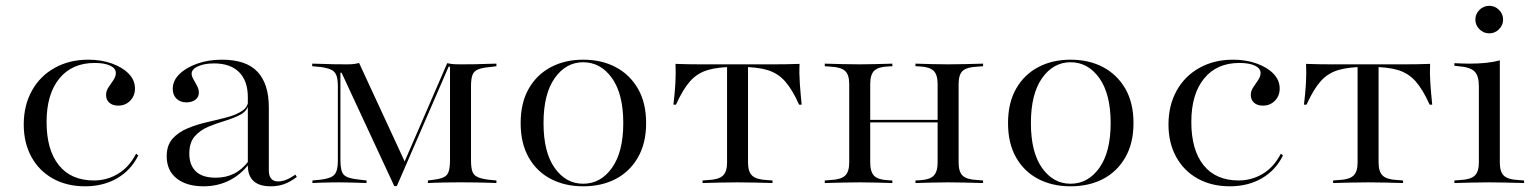

<svg xmlns="http://www.w3.org/2000/svg" viewBox="-20 -633 5314 664"><path d="M274.2 11.3Q211.3 11.3 163.3 -15.3Q115.3 -41.9 88.7 -90.3Q62.1 -138.7 62.1 -202.4Q62.1 -268.5 90.3 -319.4Q118.5 -370.2 169.4 -398.4Q220.2 -426.6 285.5 -426.6Q330.6 -426.6 367.3 -413.3Q404 -400 425.4 -377.8Q446.8 -355.6 446.8 -326.6Q446.8 -301.6 430.2 -284.7Q413.7 -267.7 388.7 -267.7Q369.4 -267.7 358.1 -277.8Q346.8 -287.9 346.8 -304.8Q346.8 -318.5 355.2 -331Q363.7 -343.5 372.2 -356Q380.6 -368.5 380.6 -380.6Q380.6 -396.8 360.9 -406Q341.1 -415.3 307.3 -415.3Q229 -415.3 185.1 -361.3Q141.1 -307.3 141.1 -211.3Q141.1 -114.5 183.5 -61.7Q225.8 -8.9 304.8 -8.9Q349.2 -8.9 387.5 -31.5Q425.8 -54 450.8 -101.6L458.1 -95.2Q433.1 -44.4 385.1 -16.5Q337.1 11.3 274.2 11.3Z M837.1 -206.5V-296.8Q837.1 -353.2 806.9 -383.5Q776.6 -413.7 720.2 -413.7Q686.3 -413.7 664.5 -403.6Q642.7 -393.5 642.7 -378.2Q642.7 -369.4 649.2 -358.5Q655.6 -347.6 661.7 -335.9Q667.7 -324.2 667.7 -312.1Q667.7 -297.6 656 -288.3Q644.4 -279 624.2 -279Q603.2 -279 590.3 -291.9Q577.4 -304.8 577.4 -325.8Q577.4 -354 600.4 -376.6Q623.4 -399.2 662.1 -412.9Q700.8 -426.6 747.6 -426.6Q831.5 -426.6 870.6 -384.7Q909.7 -342.7 909.7 -262.1V-206.5ZM683.9 11.3Q625 11.3 590.7 -16.1Q556.5 -43.5 556.5 -92.7Q556.5 -130.6 576.6 -153.2Q596.8 -175.8 628.6 -189.1Q660.5 -202.4 696 -210.5Q731.5 -218.5 763.7 -227Q796 -235.5 816.9 -249.2Q837.9 -262.9 838.7 -286.3L839.5 -270.2Q833.1 -247.6 810.5 -235.9Q787.9 -224.2 758.5 -215.3Q729 -206.5 700.8 -194.8Q672.6 -183.1 653.6 -161.7Q634.7 -140.3 634.7 -101.6Q634.7 -62.1 657.3 -40.3Q679.8 -18.5 725.8 -18.5Q761.3 -18.5 789.1 -32.3Q816.9 -46 840.3 -76.6L841.1 -66.1Q812.1 -28.2 772.2 -8.5Q732.3 11.3 683.9 11.3ZM909.7 -43.5Q909.7 -25 917.7 -15.3Q925.8 -5.6 941.9 -5.6Q955.6 -5.6 969.8 -11.3Q983.9 -16.9 1001.6 -29L1006.5 -21Q983.9 -4 962.9 3.6Q941.9 11.3 916.9 11.3Q876.6 11.3 856.9 -6.9Q837.1 -25 837.1 -60.5V-206.5H909.7Z M1157.3 -78.2Q1157.3 -41.1 1169 -28.6Q1180.6 -16.1 1220.2 -12.1L1247.6 -8.9V0Q1225.8 -0.8 1200 -1.6Q1174.2 -2.4 1153.2 -2.4Q1134.7 -2.4 1117.7 -2Q1100.8 -1.6 1086.7 -1.2Q1072.6 -0.8 1060.5 0V-8.9L1086.3 -11.3Q1112.1 -14.5 1125 -20.6Q1137.9 -26.6 1143.1 -39.9Q1148.4 -53.2 1148.4 -78.2V-334.7Q1148.4 -359.7 1143.1 -373Q1137.9 -386.3 1124.6 -392.3Q1111.3 -398.4 1086.3 -401.6L1059.7 -404V-412.9Q1075 -412.9 1092.7 -412.1Q1110.5 -411.3 1131.9 -410.9Q1153.2 -410.5 1177.4 -410.5H1182.3Q1194.4 -410.5 1204 -411.7Q1213.7 -412.9 1221.8 -415.3L1382.3 -68.5L1372.6 -58.9L1526.6 -414.5Q1541.1 -411.3 1552.8 -410.9Q1564.5 -410.5 1571.8 -410.5H1579.8Q1604 -410.5 1625 -410.9Q1646 -411.3 1664.1 -412.1Q1682.3 -412.9 1696.8 -412.9V-404L1671 -400.8Q1645.2 -398.4 1631.9 -392.3Q1618.5 -386.3 1613.7 -373Q1608.9 -359.7 1608.9 -334.7V-78.2Q1608.9 -53.2 1613.7 -39.9Q1618.5 -26.6 1631.9 -20.6Q1645.2 -14.5 1671 -11.3L1696.8 -8.9V0Q1682.3 -0.8 1664.1 -1.2Q1646 -1.6 1625 -2Q1604 -2.4 1579.8 -2.4H1572.6H1566.1Q1543.5 -2.4 1524.6 -2Q1505.6 -1.6 1489.5 -1.2Q1473.4 -0.8 1459.7 0V-8.9L1479 -11.3Q1514.5 -15.3 1525.4 -28.2Q1536.3 -41.1 1536.3 -78.2V-402.4H1531.5L1352.4 10.5H1343.5L1161.3 -381.5H1157.3Z M1996.8 11.3Q1933.9 11.3 1885.1 -14.1Q1836.3 -39.5 1808.5 -88.3Q1780.6 -137.1 1780.6 -207.3Q1780.6 -277.4 1808.5 -326.2Q1836.3 -375 1885.1 -400.8Q1933.9 -426.6 1996.8 -426.6Q2060.5 -426.6 2109.3 -400.8Q2158.1 -375 2186.3 -326.2Q2214.5 -277.4 2214.5 -207.3Q2214.5 -137.9 2186.3 -88.7Q2158.1 -39.5 2109.3 -14.1Q2060.5 11.3 1996.8 11.3ZM1996.8 2.4Q2057.3 2.4 2096.4 -52.4Q2135.5 -107.3 2135.5 -207.3Q2135.5 -308.1 2096.4 -362.9Q2057.3 -417.7 1996.8 -417.7Q1937.1 -417.7 1898.4 -362.9Q1859.7 -308.1 1859.7 -207.3Q1859.7 -106.5 1898.4 -52Q1937.1 2.4 1996.8 2.4Z M2530.6 -2.4Q2499.2 -2.4 2470.6 -1.6Q2441.9 -0.8 2409.7 0V-8.9L2430.6 -10.5Q2465.3 -12.1 2479.8 -25.4Q2494.4 -38.7 2494.4 -71V-206.5H2566.9V-71Q2566.9 -38.7 2581.5 -25.4Q2596 -12.1 2630.6 -10.5L2651.6 -8.9V0Q2619.4 -0.8 2590.7 -1.6Q2562.1 -2.4 2530.6 -2.4ZM2521 -401.6Q2463.7 -401.6 2427.4 -390.7Q2391.1 -379.8 2366.5 -352Q2341.9 -324.2 2317.7 -271H2308.9Q2313.7 -310.5 2315.7 -345.2Q2317.7 -379.8 2316.1 -412.1Q2337.9 -411.3 2359.7 -410.9Q2381.5 -410.5 2403.2 -410.5H2521H2540.3H2658.1Q2679.8 -410.5 2701.6 -410.9Q2723.4 -411.3 2745.2 -412.1Q2743.5 -379.8 2746 -345.2Q2748.4 -310.5 2752.4 -271H2743.5Q2720.2 -323.4 2695.2 -351.6Q2670.2 -379.8 2634.3 -390.7Q2598.4 -401.6 2540.3 -401.6ZM2494.4 -206.5V-404.8H2566.9V-206.5Z M3258.9 -2.4Q3229.8 -2.4 3203.2 -1.6Q3176.6 -0.8 3146 0V-8.9L3161.3 -9.7Q3194.4 -11.3 3208.5 -25Q3222.6 -38.7 3222.6 -71V-206.5H3295.2V-71Q3295.2 -38.7 3309.3 -25.4Q3323.4 -12.1 3358.9 -10.5L3379.8 -8.9V0Q3347.6 -0.8 3318.5 -1.6Q3289.5 -2.4 3258.9 -2.4ZM2953.2 -2.4Q2921.8 -2.4 2893.1 -1.6Q2864.5 -0.8 2832.3 0V-8.9L2853.2 -10.5Q2887.9 -12.1 2902.4 -25.4Q2916.9 -38.7 2916.9 -71V-341.9Q2916.9 -375 2902.4 -387.9Q2887.9 -400.8 2853.2 -402.4L2832.3 -404V-412.9Q2864.5 -412.1 2893.1 -411.3Q2921.8 -410.5 2953.2 -410.5Q2981.5 -410.5 3008.5 -411.3Q3035.5 -412.1 3066.1 -412.9V-404L3050.8 -403.2Q3016.9 -401.6 3003.2 -388.3Q2989.5 -375 2989.5 -341.9V-71Q2989.5 -38.7 3003.2 -25Q3016.9 -11.3 3050.8 -9.7L3066.1 -8.9V0Q3035.5 -0.8 3008.5 -1.6Q2981.5 -2.4 2953.2 -2.4ZM3222.6 -206.5V-341.9Q3222.6 -375 3208.5 -388.3Q3194.4 -401.6 3161.3 -403.2L3146 -404V-412.9Q3176.6 -412.1 3203.2 -411.3Q3229.8 -410.5 3258.9 -410.5Q3289.5 -410.5 3318.5 -411.3Q3347.6 -412.1 3379.8 -412.9V-404L3358.9 -402.4Q3323.4 -400.8 3309.3 -387.9Q3295.2 -375 3295.2 -341.9V-206.5ZM2963.7 -209.7V-218.5H3249.2V-209.7Z M3682.3 11.3Q3619.4 11.3 3570.6 -14.1Q3521.8 -39.5 3494 -88.3Q3466.1 -137.1 3466.1 -207.3Q3466.1 -277.4 3494 -326.2Q3521.8 -375 3570.6 -400.8Q3619.4 -426.6 3682.3 -426.6Q3746 -426.6 3794.8 -400.8Q3843.5 -375 3871.8 -326.2Q3900 -277.4 3900 -207.3Q3900 -137.9 3871.8 -88.7Q3843.5 -39.5 3794.8 -14.1Q3746 11.3 3682.3 11.3ZM3682.3 2.4Q3742.7 2.4 3781.9 -52.4Q3821 -107.3 3821 -207.3Q3821 -308.1 3781.9 -362.9Q3742.7 -417.7 3682.3 -417.7Q3622.6 -417.7 3583.9 -362.9Q3545.2 -308.1 3545.2 -207.3Q3545.2 -106.5 3583.9 -52Q3622.6 2.4 3682.3 2.4Z M4233.1 11.3Q4170.2 11.3 4122.2 -15.3Q4074.2 -41.9 4047.6 -90.3Q4021 -138.7 4021 -202.4Q4021 -268.5 4049.2 -319.4Q4077.4 -370.2 4128.2 -398.4Q4179 -426.6 4244.4 -426.6Q4289.5 -426.6 4326.2 -413.3Q4362.9 -400 4384.3 -377.8Q4405.6 -355.6 4405.6 -326.6Q4405.6 -301.6 4389.1 -284.7Q4372.6 -267.7 4347.6 -267.7Q4328.2 -267.7 4316.9 -277.8Q4305.6 -287.9 4305.6 -304.8Q4305.6 -318.5 4314.1 -331Q4322.6 -343.5 4331 -356Q4339.5 -368.5 4339.5 -380.6Q4339.5 -396.8 4319.8 -406Q4300 -415.3 4266.1 -415.3Q4187.9 -415.3 4144 -361.3Q4100 -307.3 4100 -211.3Q4100 -114.5 4142.3 -61.7Q4184.7 -8.9 4263.7 -8.9Q4308.1 -8.9 4346.4 -31.5Q4384.7 -54 4409.7 -101.6L4416.9 -95.2Q4391.9 -44.4 4344 -16.5Q4296 11.3 4233.1 11.3Z M4711.3 -2.4Q4679.8 -2.4 4651.2 -1.6Q4622.6 -0.8 4590.3 0V-8.9L4611.3 -10.5Q4646 -12.1 4660.5 -25.4Q4675 -38.7 4675 -71V-206.5H4747.6V-71Q4747.6 -38.7 4762.1 -25.4Q4776.6 -12.1 4811.3 -10.5L4832.3 -8.9V0Q4800 -0.8 4771.4 -1.6Q4742.7 -2.4 4711.3 -2.4ZM4701.6 -401.6Q4644.4 -401.6 4608.1 -390.7Q4571.8 -379.8 4547.2 -352Q4522.6 -324.2 4498.4 -271H4489.5Q4494.4 -310.5 4496.4 -345.2Q4498.4 -379.8 4496.8 -412.1Q4518.5 -411.3 4540.3 -410.9Q4562.1 -410.5 4583.9 -410.5H4701.6H4721H4838.7Q4860.5 -410.5 4882.3 -410.9Q4904 -411.3 4925.8 -412.1Q4924.2 -379.8 4926.6 -345.2Q4929 -310.5 4933.1 -271H4924.2Q4900.8 -323.4 4875.8 -351.6Q4850.8 -379.8 4814.9 -390.7Q4779 -401.6 4721 -401.6ZM4675 -206.5V-404.8H4747.6V-206.5Z M5094.4 -206.5V-335.5Q5094.4 -371 5079.4 -385.9Q5064.5 -400.8 5024.2 -404L5009.7 -405.6V-414.5Q5029 -413.7 5039.9 -413.3Q5050.8 -412.9 5062.9 -412.9Q5092.7 -412.9 5119.4 -415.7Q5146 -418.5 5166.9 -424.2V-414.5V-206.5ZM5130.6 -2.4Q5099.2 -2.4 5070.6 -1.6Q5041.9 -0.8 5009.7 0V-8.9L5030.6 -10.5Q5065.3 -12.1 5079.8 -25.4Q5094.4 -38.7 5094.4 -71V-206.5H5166.9V-71Q5166.9 -38.7 5181 -25.4Q5195.2 -12.1 5229.8 -10.5L5250.8 -8.9V0Q5218.5 -0.8 5189.9 -1.6Q5161.3 -2.4 5130.6 -2.4ZM5130.6 -517.7Q5110.5 -517.7 5096.4 -531.9Q5082.3 -546 5082.3 -565.3Q5082.3 -584.7 5096.4 -598.8Q5110.5 -612.9 5130.6 -612.9Q5150 -612.9 5164.1 -598.8Q5178.2 -584.7 5178.2 -565.3Q5178.2 -546 5164.1 -531.9Q5150 -517.7 5130.6 -517.7Z"/></svg>

Font: Playfair 144pt SemiExpanded Light
Style: Regular
Weight: 300
Width: 6
Designer: Claus Eggers Sørensen
Foundry: Claus Eggers Sørensen
Version: Version 2.203